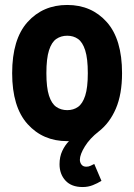

<svg xmlns="http://www.w3.org/2000/svg" viewBox="-20 -557 541 774"><path d="M389 172Q373 182 354 189.5Q335 197 313 197Q268 197 244 171Q220 145 220 105Q220 75 231 51.5Q242 28 258 12H251Q153 12 91 -57Q29 -126 29 -262Q29 -399 91 -468Q153 -537 251 -537Q349 -537 410.5 -468Q472 -399 472 -262Q472 -177 447 -119Q422 -61 378 -27Q342 1 322 33.5Q302 66 302 87Q302 98 308.5 106.5Q315 115 328 115Q337 115 344.5 111.5Q352 108 360 104ZM167 -262Q167 -204 177.5 -171.5Q188 -139 207 -126Q226 -113 251 -113Q276 -113 294.5 -126Q313 -139 323.5 -171.5Q334 -204 334 -262Q334 -321 323.5 -354Q313 -387 294.5 -400Q276 -413 251 -413Q226 -413 207 -400Q188 -387 177.5 -354Q167 -321 167 -262Z"/></svg>

Font: Radio Canada Condensed
Style: Bold
Weight: 700
Width: 3
Designer: Charles Daoud, Etienne Aubert Bonn, Alexandre Saumier Demers, Jacques Le Bailly
Foundry: Radio-Canada
Version: Version 2.104; ttfautohint (v1.8.4.7-5d5b);gftools[0.9.28.de